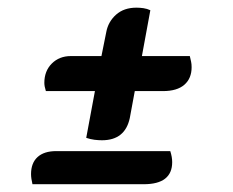

<svg xmlns="http://www.w3.org/2000/svg" viewBox="-20 -485 607 501"><path d="M246 -119Q237 -119 226.3 -120.3Q215.7 -121.7 205 -125.3L227.7 -247.3H99.7Q95.7 -260 95.7 -268.7Q95.7 -299.7 115.2 -319.2Q134.7 -338.7 165 -338.7H244.7L257.3 -401.3Q262.3 -428.3 282.8 -446.7Q303.3 -465 336 -465Q344.7 -465 354.2 -463.7Q363.7 -462.3 372.3 -458.3L350.3 -338.7H475.3Q477.3 -330 478.7 -323.8Q480 -317.7 480 -309.7Q480 -280.3 461 -263.8Q442 -247.3 405 -247.3H331.7L318.7 -177Q306.3 -119 246 -119ZM64.7 -4.3Q63 -11.7 62 -18.2Q61 -24.7 61 -30.7Q61 -59.7 78 -75.2Q95 -90.7 126.7 -90.7H424.3Q429.3 -75.3 429.3 -62Q429.3 -4.3 355 -4.3Z"/></svg>

Font: Sansita Swashed Light
Style: Regular
Weight: 300
Designer: Pablo Cosgaya
Foundry: Omnibus-Type
Version: Version 1.003